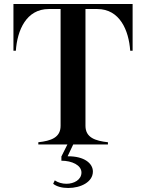

<svg xmlns="http://www.w3.org/2000/svg" viewBox="-20 -720 728 957"><path d="M641 -700H47V-467H59C66 -569 111 -675 223 -675H282V-93C282 -34 234 -18 171 -11V0H316L286 60V81C338 81 386 103 386 140C386 176 349 196 311 196C290 196 269 190 253 179L245 196C262 210 290 217 320 217C383 217 443 187 443 135C443 95 401 58 317 59L345 0H518V-11C455 -18 406 -34 406 -93V-675H465C577 -675 622 -569 629 -467H641Z"/></svg>

Font: Sprat Medium
Style: Regular
Weight: 500
Designer: Ethan Nakache
Foundry: Collletttivo
Version: Version 2.000;Glyphs 3.2 (3217)